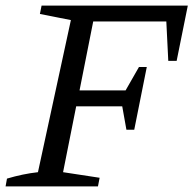

<svg xmlns="http://www.w3.org/2000/svg" viewBox="-31 -668 693 688"><path d="M422 -203 407 -287H242L195 -51L326 -31L320 0H-11L-6 -28Q51 -45 105 -51L223 -596L112 -618L118 -648H642L602 -450H572L565 -591H303L254 -344H419L467 -428H495L450 -203Z"/></svg>

Font: Piazzolla SC
Style: Italic
Weight: 400
Italic angle: -11.3°
Designer: Juan Pablo del Peral
Foundry: Huerta Tipografica
Version: Version 1.330